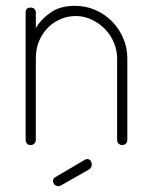

<svg xmlns="http://www.w3.org/2000/svg" viewBox="-20 -498 521 659"><path d="M103 -18Q103 -11 98 -5.5Q93 0 85 0Q77 0 72.5 -5.5Q68 -11 68 -18V-455Q68 -472 85 -472Q93 -472 98 -467.5Q103 -463 103 -455V-402Q120 -431 153 -454.5Q186 -478 237 -478Q274 -478 306.5 -464Q339 -450 363.5 -425.5Q388 -401 402.5 -368Q417 -335 417 -298V-18Q417 -9 411.5 -4.5Q406 0 399 0Q393 0 387.5 -4.5Q382 -9 382 -18V-298Q382 -325 371 -351.5Q360 -378 340.5 -398Q321 -418 295 -430.5Q269 -443 240 -443Q214 -443 189.5 -433Q165 -423 146 -404.5Q127 -386 115 -359Q103 -332 103 -298ZM190 138Q185 141 181 141Q173 141 167.5 136Q162 131 162 123Q162 114 170 110L272 50Q276 48 279 48Q287 48 291 53.5Q295 59 295 66Q295 78 285 84Z"/></svg>

Font: AkaAcidDosis
Style: ExtraLight
Weight: 250
Designer: Edgar Tolentino, Pablo Impallari, Igino Marini, Aka-Acid
Foundry: Edgar Tolentino, Pablo Impallari, Igino Marini, Aka-Acid
Version: Version 1.007